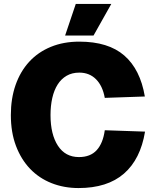

<svg xmlns="http://www.w3.org/2000/svg" viewBox="-20 -937 785 973"><path d="M378 16Q304 16 241 -9Q178 -34 132.5 -81.5Q87 -129 61 -197.5Q35 -266 35 -354Q35 -438 59 -506.5Q83 -575 128 -624Q173 -673 237.5 -699.5Q302 -726 382 -726Q529 -726 610 -655.5Q691 -585 714 -448L511 -441Q500 -502 466.5 -535.5Q433 -569 382 -569Q345 -569 317.5 -553Q290 -537 272 -508.5Q254 -480 245 -440.5Q236 -401 236 -354Q236 -256 273.5 -198.5Q311 -141 380 -141Q438 -141 470 -176Q502 -211 511 -277L715 -270Q692 -130 608 -57Q524 16 378 16ZM310 -757 364 -917H544L454 -757Z"/></svg>

Font: Geist Black
Style: Regular
Weight: 400
Designer: Basement.studio, Andrés Briganti, Mateo Zaragoza
Foundry: Basement.studio, Vercel, Andrés Briganti, Guido Ferreyra, Mateo Zaragoza
Version: Version 1.401